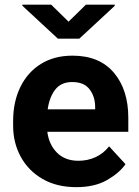

<svg xmlns="http://www.w3.org/2000/svg" viewBox="-20 -770 580 800"><path d="M297.9 9.8Q215.8 9.8 156.7 -24.7Q97.7 -59.1 66.2 -117.2Q34.7 -175.3 34.7 -246.1V-265.6Q34.7 -345.7 64.7 -407.2Q94.7 -468.8 150.1 -503.4Q205.6 -538.1 282.2 -538.1Q394.5 -538.1 454.6 -467Q514.6 -396 514.6 -279.3V-220.7H177.2Q184.1 -167 217.8 -133.5Q251.5 -100.1 306.6 -100.1Q344.7 -100.1 377.7 -115Q410.6 -129.9 434.6 -160.2L502.9 -85.9Q478 -49.8 426.5 -20Q375 9.8 297.9 9.8ZM280.8 -428.2Q234.9 -428.2 210.4 -397Q186 -365.7 178.7 -314.5H376.5V-325.2Q376 -368.7 352.8 -398.4Q329.6 -428.2 280.8 -428.2ZM193.4 -750.5 265.6 -679.7 337.9 -750.5H458V-745.6L310.5 -608.9H221.2L73.2 -746.1V-750.5Z"/></svg>

Font: Vazirmatn RD
Style: Bold
Weight: 700
Designer: Saber Rastikerdar
Foundry: Saber Rastikerdar
Version: Version 32.102